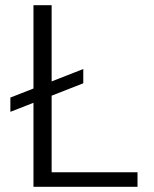

<svg xmlns="http://www.w3.org/2000/svg" viewBox="-20 -720 594 740"><path d="M20 -289V-344L301 -454V-399ZM109 0V-700H179V-56H510V0Z"/></svg>

Font: DM Sans 10pt Light
Style: Regular
Weight: 300
Version: Version 4.004;gftools[0.9.30]